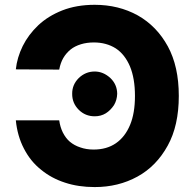

<svg xmlns="http://www.w3.org/2000/svg" viewBox="-20 -757 800 787"><path d="M44.9 -263.7H222.7Q226.6 -236.3 237.3 -214.4Q249.5 -190.4 266.1 -176.3Q284.7 -160.6 309.1 -152.8Q333.5 -144 363.8 -144Q417.5 -144 455.1 -169.9Q492.7 -195.8 513.2 -245.1Q533.2 -293 533.2 -363.8Q533.2 -435.5 512.7 -484.9Q491.7 -534.2 454.6 -558.6Q416 -583 364.7 -583Q335.9 -583 312 -575.7Q286.6 -567.9 269.5 -554.2Q251 -539.1 239.3 -519Q228 -499.5 222.7 -471.7L44.9 -472.7Q49.8 -520.5 73.2 -568.4Q96.2 -614.7 136.7 -653.3Q177.2 -691.4 235.4 -714.4Q293.9 -737.3 368.2 -737.3Q466.3 -737.3 544.9 -693.8Q622.6 -649.9 668 -566.9Q712.9 -484.4 712.9 -363.8Q712.9 -242.2 667.5 -160.2Q621.1 -75.7 543.5 -33.2Q465.3 9.8 368.2 9.8Q301.3 9.8 246.6 -8.3Q190.4 -26.4 147.5 -62Q105 -95.7 78.1 -147.9Q51.3 -199.2 44.9 -263.7ZM368.2 -280.3Q329.6 -280.3 302.7 -307.1Q275.4 -334.5 275.9 -372.6Q275.4 -409.7 302.7 -437Q330.6 -463.9 368.2 -463.9Q403.3 -463.9 432.6 -437Q460 -410.6 460.4 -372.6Q459.5 -346.7 447.3 -326.2Q433.1 -304.7 413.6 -292.5Q393.6 -280.3 368.2 -280.3Z"/></svg>

Font: My Font
Style: Regular
Weight: 500
Designer: Rasmus Andersson
Foundry: rsms
Version: Version 0.001